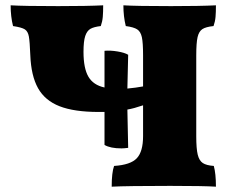

<svg xmlns="http://www.w3.org/2000/svg" viewBox="-20 -699 862 722"><path d="M784 -75Q792 -46 792 3Q747 0 620 0Q457 0 400 3Q400 -50 409 -75Q471 -79 494.5 -104Q518 -129 518 -187V-303Q483 -291 459 -287L462 -143Q446 -141 437 -141Q395 -141 373 -154V-278H351Q259 -278 204 -299.5Q149 -321 123 -367.5Q97 -414 94 -491Q92 -543 88.5 -562Q85 -581 73.5 -588.5Q62 -596 29 -601Q20 -637 20 -679Q70 -676 199 -676Q308 -676 368 -679Q368 -653 366.5 -635.5Q365 -618 359 -601Q333 -598 320 -590.5Q307 -583 300.5 -563.5Q294 -544 294 -504Q294 -442 312.5 -410.5Q331 -379 373 -370V-508Q395 -510 422 -505.5Q449 -501 462 -493L459 -366Q491 -369 518 -374V-491Q518 -538 513.5 -559Q509 -580 496 -588.5Q483 -597 453 -601Q444 -637 444 -679Q493 -676 623 -676Q732 -676 792 -679Q792 -653 790.5 -635.5Q789 -618 783 -601Q754 -598 741 -589.5Q728 -581 723 -559.5Q718 -538 718 -491V-187Q718 -140 723.5 -117.5Q729 -95 742.5 -86Q756 -77 784 -75Z"/></svg>

Font: Vollkorn SC Black
Style: Regular
Weight: 900
Designer: Friedrich Althausen
Foundry: Friedrich Althausen
Version: Version 4.015